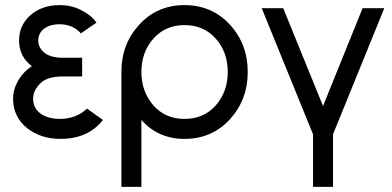

<svg xmlns="http://www.w3.org/2000/svg" viewBox="-20 -532 1536 752"><path d="M301.8 -305.8H225.2Q174.2 -305.8 149 -329.8Q129.7 -348.8 129.7 -373.8Q129.7 -399 148.8 -416.3Q172.3 -437 213.8 -437Q264.5 -437 296.8 -401.3L357.8 -443.3Q347.2 -459 331.3 -471.4Q315.5 -483.8 295.2 -493.7Q258.7 -512 213.8 -512Q142.7 -512 97 -470.7Q54.7 -431 54.7 -373.8Q54.7 -310.3 104.8 -272.8Q71.3 -251.2 51 -216.3Q31.3 -181.7 31.3 -145.3Q31.3 -73.7 87.3 -29.2Q140.7 12 216.8 12Q324.7 12 383.2 -62L320.7 -106.7Q279.5 -67.2 216.8 -66.3Q165 -66.3 136.5 -89Q109.7 -109.8 109.7 -145.3Q109.7 -162.5 116.9 -177.1Q124.2 -191.7 137.8 -205.3Q164.7 -232.5 225.2 -232.5H301.8Z M702.5 -433.7Q778 -433.7 825 -380.8Q872 -328 872 -250Q872 -172.8 825 -119.1Q778 -66.3 702.5 -66.3Q627.8 -66.3 580.8 -119.1Q533.8 -172.8 533.8 -250Q533.8 -328 580.8 -380.8Q627.8 -433.7 702.5 -433.7ZM702.5 -512Q596 -512 525.8 -435.8Q455.5 -359.9 455.5 -250V200H533.8V-62.3Q599.3 12 702.5 12Q809.8 12 880 -64.2Q950.3 -141.1 950.3 -250Q950.3 -359.8 880 -435.8Q809.8 -512 702.5 -512Z M1005 -500 1206 -6V200H1284.3V-6L1485.2 -500H1400.2L1245.2 -116.8L1089.2 -500Z"/></svg>

Font: Unageo Variable
Style: Regular
Weight: 300
Designer: Richard Sepsi
Foundry: Richard Sepsi
Version: Version 2.200